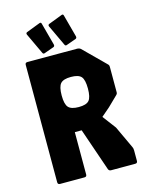

<svg xmlns="http://www.w3.org/2000/svg" viewBox="-127 -938 770 1014"><g transform="rotate(-15 258.0 -430.5)"><path d="M72.5 0Q60 0 60 -12.5V-654Q60 -666.5 72.5 -666.5H343.5Q355.5 -666.5 363.5 -660L478.5 -546Q484 -541 485.2 -537.5Q486.5 -534 486.5 -526V-389Q486.5 -382.5 481.5 -377.5L426.5 -324L380 -284L435 -211L491.5 -90Q493.5 -85.5 494.8 -81.2Q496 -77 496 -71V-12.5Q496 0 483.5 0H351.5Q340.5 0 336.5 -10L256 -244H218.5V-12.5Q218.5 0 206 0ZM273.5 -366.5Q315 -366.5 330 -383.8Q345 -401 345 -448.5Q345 -496.5 330 -513.8Q315 -531 273.5 -531Q232.5 -531 217 -513.8Q201.5 -496.5 201.5 -448.5Q201.5 -401 217 -383.8Q232.5 -366.5 273.5 -366.5ZM297 -699.5Q289 -696 285 -704.5L231.5 -818.5Q228 -827.5 236 -831L309 -859Q319.5 -864 322 -854.5L355 -732Q357.5 -722 350 -718.5ZM173 -688Q165 -684.5 161 -693L107.5 -807Q104 -816 112 -819.5L185 -847.5Q195.5 -852.5 198 -843L231 -720.5Q233.5 -710.5 226 -707Z"/></g></svg>

Font: Jaro
Style: Regular
Weight: 400
Designer: Agyei Archer, Celine Hurka, Mirko Velimirović
Version: Version 1.000